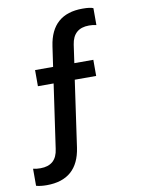

<svg xmlns="http://www.w3.org/2000/svg" viewBox="-97 -799 759 1035"><g transform="rotate(-10 282.0 -282.0)"><path d="M16.1 163.1V69.8Q33.7 74.2 56.2 74.2Q143.6 74.2 154.8 -14.2L205.1 -363.8H119.1V-452.1H217.8L233.9 -563Q258.8 -733.9 428.2 -733.9Q471.2 -733.9 486.8 -726.1V-633.8Q469.2 -638.2 446.8 -638.2Q360.8 -638.2 348.1 -550.8L334 -452.1H438V-363.8H320.8L269 -1Q244.1 169.9 74.2 169.9Q39.1 169.9 16.1 163.1Z"/></g></svg>

Font: BDO Grotesk Medium
Style: Regular
Weight: 500
Designer: Deni Anggara
Foundry: Lokal Container
Version: Version 2.000